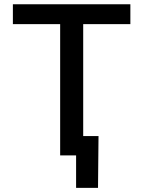

<svg xmlns="http://www.w3.org/2000/svg" viewBox="-20 -748 689 924"><path d="M42 -631.8V-727.5H607.4V-631.8H380.4V0H269.5V-631.8ZM346.2 156.2V0H307.6V-93.3H454.1L451.7 156.2Z"/></svg>

Font: Inter 16pt Medium
Style: Regular
Weight: 500
Version: Version 4.001;git-66647c0bb